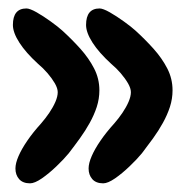

<svg xmlns="http://www.w3.org/2000/svg" viewBox="-20 -551 430 454"><path d="M224 -117.5Q207 -117.5 198.2 -127.5Q189.5 -137.5 189.5 -152.5Q189.5 -165 196.8 -181.8Q204 -198.5 217.5 -218.2Q231 -238 250.5 -259.5Q260.5 -271 269.5 -284.2Q278.5 -297.5 284 -310.2Q289.5 -323 289.5 -333Q289.5 -342 282.8 -353.8Q276 -365.5 265.5 -377.8Q255 -390 243 -400Q214 -426.5 198.8 -450.2Q183.5 -474 183.5 -492Q183.5 -531 215.5 -531Q223.5 -531 239.8 -521.8Q256 -512.5 273 -500.2Q290 -488 300.5 -478.5Q322.5 -458.5 342.8 -436Q363 -413.5 375.5 -389.2Q388 -365 388 -337.5Q388 -317.5 381.8 -298.2Q375.5 -279 365.2 -260.5Q355 -242 342 -224Q329 -206 315.5 -188.5Q304 -174.5 286.5 -157.8Q269 -141 252 -129.2Q235 -117.5 224 -117.5ZM51 -117.5Q34 -117.5 25.2 -127.5Q16.5 -137.5 16.5 -152.5Q16.5 -165 23.8 -181.8Q31 -198.5 44.5 -218.2Q58 -238 77.5 -259.5Q87.5 -271 96.5 -284.2Q105.5 -297.5 111 -310.2Q116.5 -323 116.5 -333Q116.5 -342 109.8 -353.8Q103 -365.5 92.5 -377.8Q82 -390 70 -400Q41 -426.5 25.8 -450.2Q10.5 -474 10.5 -492Q10.5 -531 42.5 -531Q50.5 -531 66.8 -521.8Q83 -512.5 100 -500.2Q117 -488 127.5 -478.5Q149.5 -458.5 169.8 -436Q190 -413.5 202.5 -389.2Q215 -365 215 -337.5Q215 -317.5 208.8 -298.2Q202.5 -279 192.2 -260.5Q182 -242 169 -224Q156 -206 142.5 -188.5Q131 -174.5 113.5 -157.8Q96 -141 79 -129.2Q62 -117.5 51 -117.5Z"/></svg>

Font: Gluten SemiBold
Style: Regular
Weight: 600
Designer: Tyler Finck
Foundry: Etcetera Type Company
Version: Version 1.300